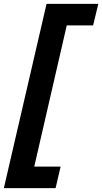

<svg xmlns="http://www.w3.org/2000/svg" viewBox="-34 -810 531 998"><path d="M477 -790 450 -678H313L144 56H281L255 168H-14L208 -790Z"/></svg>

Font: CBA Beacon Sans Extra Bold
Style: Italic
Weight: 800
Italic angle: -13°
Designer: Wei Huang
Foundry: Wei Huang
Version: Version 1.002